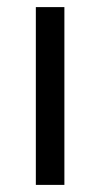

<svg xmlns="http://www.w3.org/2000/svg" viewBox="-20 -520 282 540"><path d="M161.1 0H80.8V-500H161.1Z"/></svg>

Font: Myanmar KatKuu
Style: Regular
Weight: 400
Designer: Khon Soe Zaw Thu
Foundry: MPUA
Version: Version 1.00 September 13, 2016, initial release